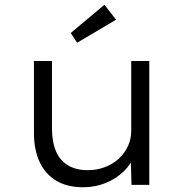

<svg xmlns="http://www.w3.org/2000/svg" viewBox="-20 -779 771 809"><path d="M330 10Q264 10 218 -17Q172 -44 147.5 -95.5Q123 -147 123 -220V-522H199V-238Q199 -181 216 -141.5Q233 -102 267 -82Q301 -62 350 -62Q389 -62 422.5 -75Q456 -88 480.5 -110.5Q505 -133 519 -163Q533 -193 533 -228V-522H609V0H534L531 -116L544 -122Q533 -88 502 -57.5Q471 -27 426.5 -8.5Q382 10 330 10ZM305 -599 278 -640 420 -759 469 -696Z"/></svg>

Font: Lexend Exa Light
Style: Regular
Weight: 300
Designer: Bonnie Shaver-Troup, Thomas Jockin
Foundry: Lexend
Version: Version 1.007